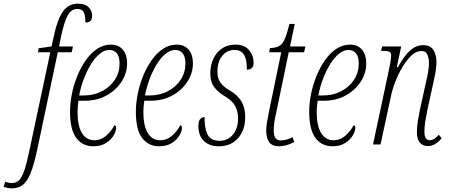

<svg xmlns="http://www.w3.org/2000/svg" viewBox="-144 -790 2462 1050"><path d="M-80 240Q-92 240 -103.5 237.5Q-115 235 -124 232L-116 204Q-110 206 -99.5 208.5Q-89 211 -80 211Q-56 211 -40.5 196.5Q-25 182 -11.5 143.5Q2 105 17 32L131 -504H64L67 -526L138 -536L152 -599Q169 -681 199 -725.5Q229 -770 283 -770Q322 -770 341 -750Q360 -730 360 -704Q360 -686 351.5 -676.5Q343 -667 323 -667Q323 -703 314.5 -722Q306 -741 279 -741Q245 -741 226 -705Q207 -669 192 -600L179 -536H255L248 -504H172L59 31Q41 115 22 160Q3 205 -21 222.5Q-45 240 -80 240Z M366 10Q308 10 273.5 -35Q239 -80 239 -180Q239 -225 249 -275.5Q259 -326 278.5 -374Q298 -422 325.5 -461Q353 -500 387.5 -523Q422 -546 463 -546Q504 -546 527.5 -518.5Q551 -491 551 -443Q551 -391 521.5 -344.5Q492 -298 439.5 -268.5Q387 -239 318 -239H285Q283 -227 281.5 -208.5Q280 -190 280 -179Q280 -101 304.5 -62Q329 -23 371 -23Q409 -23 437.5 -48.5Q466 -74 482 -105Q491 -104 491 -90Q491 -73 477.5 -49.5Q464 -26 436 -8Q408 10 366 10ZM314 -268Q370 -268 414.5 -291.5Q459 -315 484.5 -354.5Q510 -394 510 -443Q510 -481 494.5 -499Q479 -517 454 -517Q427 -517 400.5 -495Q374 -473 352 -436.5Q330 -400 313.5 -356Q297 -312 289 -268Z M726 10Q668 10 633.5 -35Q599 -80 599 -180Q599 -225 609 -275.5Q619 -326 638.5 -374Q658 -422 685.5 -461Q713 -500 747.5 -523Q782 -546 823 -546Q864 -546 887.5 -518.5Q911 -491 911 -443Q911 -391 881.5 -344.5Q852 -298 799.5 -268.5Q747 -239 678 -239H645Q643 -227 641.5 -208.5Q640 -190 640 -179Q640 -101 664.5 -62Q689 -23 731 -23Q769 -23 797.5 -48.5Q826 -74 842 -105Q851 -104 851 -90Q851 -73 837.5 -49.5Q824 -26 796 -8Q768 10 726 10ZM674 -268Q730 -268 774.5 -291.5Q819 -315 844.5 -354.5Q870 -394 870 -443Q870 -481 854.5 -499Q839 -517 814 -517Q787 -517 760.5 -495Q734 -473 712 -436.5Q690 -400 673.5 -356Q657 -312 649 -268Z M1052 10Q1002 10 971.5 -18.5Q941 -47 941 -101Q941 -130 952 -140Q963 -150 975 -150Q973 -94 990 -57Q1007 -20 1057 -20Q1101 -20 1129.5 -53.5Q1158 -87 1158 -144Q1158 -179 1142.5 -209Q1127 -239 1088 -262Q1050 -284 1028 -313Q1006 -342 1006 -389Q1006 -432 1022.5 -468Q1039 -504 1070 -525Q1101 -546 1143 -546Q1193 -546 1218 -516Q1243 -486 1243 -446Q1243 -426 1232.5 -417.5Q1222 -409 1206 -409Q1207 -435 1202 -460Q1197 -485 1182 -501Q1167 -517 1138 -517Q1097 -517 1070.5 -483.5Q1044 -450 1045 -394Q1045 -362 1061.5 -338.5Q1078 -315 1111 -296Q1153 -273 1175 -237.5Q1197 -202 1197 -150Q1197 -79 1158 -34.5Q1119 10 1052 10Z M1382 10Q1344 10 1328 -13Q1312 -36 1312 -73Q1312 -99 1316.5 -123.5Q1321 -148 1327 -180L1394 -504H1328L1332 -527Q1363 -528 1381.5 -537.5Q1400 -547 1412.5 -575Q1425 -603 1439 -659H1468L1442 -536H1526L1519 -504H1435L1368 -181Q1359 -142 1356 -119Q1353 -96 1353 -76Q1353 -22 1390 -22Q1406 -22 1424.5 -27Q1443 -32 1456 -40L1465 -13Q1443 -1 1420.5 4.5Q1398 10 1382 10Z M1674 10Q1616 10 1581.5 -35Q1547 -80 1547 -180Q1547 -225 1557 -275.5Q1567 -326 1586.5 -374Q1606 -422 1633.5 -461Q1661 -500 1695.5 -523Q1730 -546 1771 -546Q1812 -546 1835.5 -518.5Q1859 -491 1859 -443Q1859 -391 1829.5 -344.5Q1800 -298 1747.5 -268.5Q1695 -239 1626 -239H1593Q1591 -227 1589.5 -208.5Q1588 -190 1588 -179Q1588 -101 1612.5 -62Q1637 -23 1679 -23Q1717 -23 1745.5 -48.5Q1774 -74 1790 -105Q1799 -104 1799 -90Q1799 -73 1785.5 -49.5Q1772 -26 1744 -8Q1716 10 1674 10ZM1622 -268Q1678 -268 1722.5 -291.5Q1767 -315 1792.5 -354.5Q1818 -394 1818 -443Q1818 -481 1802.5 -499Q1787 -517 1762 -517Q1735 -517 1708.5 -495Q1682 -473 1660 -436.5Q1638 -400 1621.5 -356Q1605 -312 1597 -268Z M2196 9Q2169 9 2152.5 -9.5Q2136 -28 2136 -68Q2136 -95 2140.5 -124Q2145 -153 2153 -192L2184 -334Q2190 -356 2196 -388.5Q2202 -421 2202 -448Q2202 -468 2194 -489.5Q2186 -511 2160 -511Q2132 -511 2105.5 -486Q2079 -461 2056 -422Q2033 -383 2016.5 -339.5Q2000 -296 1993 -259L1937 0H1896L1986 -423Q1989 -438 1992 -456.5Q1995 -475 1995 -487Q1995 -502 1985.5 -507Q1976 -512 1949 -512H1940L1946 -536H2050L2026 -423H2032Q2067 -486 2099.5 -514.5Q2132 -543 2170 -543Q2211 -543 2227 -515Q2243 -487 2243 -451Q2243 -421 2237 -390.5Q2231 -360 2226 -338L2193 -188Q2186 -153 2181.5 -124.5Q2177 -96 2177 -70Q2177 -44 2185.5 -33.5Q2194 -23 2206 -23Q2220 -23 2232.5 -32Q2245 -41 2256 -53L2271 -34Q2256 -15 2236.5 -3Q2217 9 2196 9Z"/></svg>

Font: Noto Serif ExtraCondensed ExtraLight
Style: Italic
Weight: 200
Width: 2
Italic angle: -12°
Designer: Monotype Design Team
Foundry: Monotype Imaging Inc.
Version: Version 2.014; ttfautohint (v1.8.4.7-5d5b)